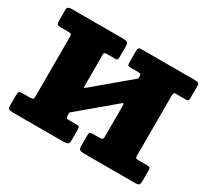

<svg xmlns="http://www.w3.org/2000/svg" viewBox="-147 -980 1304 1209"><g transform="rotate(30 505.0 -375.0)"><path d="M640 -598Q640 -610 635 -612.5Q630 -615 617.5 -615H568.5Q550 -615 545 -618.8Q540 -622.5 540 -641V-719.5Q540 -740 545.2 -745Q550.5 -750 570 -750H955Q969.5 -750 977.2 -745.8Q985 -741.5 985 -725.5V-639Q985 -624.5 980.5 -619.8Q976 -615 960 -615H895.5Q881.5 -615 878.2 -609.5Q875 -604 875 -589.5V-160Q875 -146 877.8 -140.5Q880.5 -135 894.5 -135H959.5Q976.5 -135 980.8 -129.5Q985 -124 985 -106.5V-40.5Q985 -13 978.2 -6.5Q971.5 0 945 0H580Q558 0 549 -5.8Q540 -11.5 540 -35V-112.5Q540 -127 545.5 -131Q551 -135 564.5 -135H609Q626.5 -135 633.2 -138.2Q640 -141.5 640 -159V-376Q640 -392 638 -396.5Q636 -401 627.5 -394L385.5 -190.5Q380.5 -186.5 375.2 -182.8Q370 -179 370 -170.5V-164.5Q370 -148 373 -141.5Q376 -135 392.5 -135H443.5Q458.5 -135 464.2 -131.8Q470 -128.5 470 -114V-32.5Q470 -10.5 460.2 -5.2Q450.5 0 430 0H60Q38.5 0 31.8 -5.2Q25 -10.5 25 -33.5V-103Q25 -120 28.2 -127.5Q31.5 -135 48.5 -135H102.5Q121 -135 128 -138.2Q135 -141.5 135 -160V-592Q135 -607.5 129.5 -611.2Q124 -615 108 -615H57.5Q38 -615 31.5 -619.8Q25 -624.5 25 -645V-722Q25 -740.5 34 -745.2Q43 -750 60 -750H430Q451.5 -750 460.8 -744.8Q470 -739.5 470 -716V-639Q470 -623 466 -619Q462 -615 446.5 -615H391.5Q378 -615 374 -611.5Q370 -608 370 -594V-375.5Q370 -360 372.5 -359Q375 -358 382.5 -364.5L632 -574Q636 -577.5 638 -579.5Q640 -581.5 640 -589.5Z"/></g></svg>

Font: Besley* Fatface
Style: Regular
Weight: 900
Designer: Owen Earl
Foundry: indestructible type*
Version: Version 3.000; ttfautohint (v1.8.3)